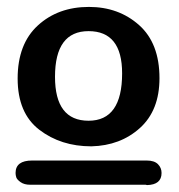

<svg xmlns="http://www.w3.org/2000/svg" viewBox="-20 -783 518 555"><path d="M25 -283Q25 -319 73 -319H404Q426 -319 436.5 -308.5Q447 -298 447 -283Q447 -249 405 -248Q404 -248 403 -248.5Q402 -249 401 -249H67Q50 -249 39.5 -256.5Q29 -264 27 -270.5Q25 -277 25 -283ZM237 -763Q323 -763 382 -710.5Q441 -658 441 -557Q441 -464 384.5 -413Q328 -362 244 -360Q156 -360 93.5 -408Q31 -456 31 -556Q31 -656 89.5 -709.5Q148 -763 237 -763ZM139 -561Q139 -434 236 -434Q333 -434 333 -571Q333 -693 236 -693Q139 -693 139 -561Z"/></svg>

Font: Coval
Style: Medium
Weight: 500
Foundry: Context Ltd
Version: Version 001.000